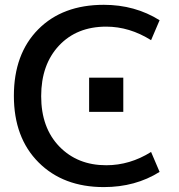

<svg xmlns="http://www.w3.org/2000/svg" viewBox="-20 -760 738 790"><path d="M407.2 -740.2Q535.2 -740.2 636.7 -676.8L601.6 -594.7Q512.7 -650.4 417 -650.4Q295.9 -650.4 222.7 -572.3Q149.4 -494.1 149.4 -364.3Q149.4 -234.4 224.1 -157.2Q298.8 -80.1 417 -80.1Q514.6 -80.1 601.6 -134.8L636.7 -52.7Q537.1 9.8 407.2 9.8Q240.2 9.8 138.7 -91.8Q37.1 -193.4 37.1 -365.7Q37.1 -538.1 137.2 -639.2Q237.3 -740.2 407.2 -740.2ZM346.7 -299.8V-440.4H487.3V-299.8Z"/></svg>

Font: GenEi M Gothic v2 Medium
Style: Regular
Weight: 500
Version: Version 2.0